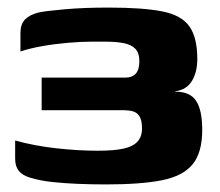

<svg xmlns="http://www.w3.org/2000/svg" viewBox="-20 -482 582 507"><path d="M260 5Q222 5 185.5 3.5Q149 2 117 -1.5Q85 -5 59 -13Q39 -19 29.5 -31Q20 -43 20 -63V-111Q70 -97 128 -90.5Q186 -84 238 -84Q281 -84 306 -89.5Q331 -95 343 -108Q355 -121 355 -143Q355 -164 348.5 -174.5Q342 -185 331 -188Q320 -191 307 -191H90V-277H310Q329 -277 338.5 -287.5Q348 -298 348 -320Q348 -342 337.5 -353Q327 -364 307 -368Q287 -372 258 -372H221Q195 -372 159.5 -369Q124 -366 90.5 -360Q57 -354 34 -346V-395Q34 -418 46 -430.5Q58 -443 82 -449Q100 -453 151 -457.5Q202 -462 266 -462Q357 -462 408 -452Q459 -442 480 -412.5Q501 -383 501 -326Q501 -292 487 -268.5Q473 -245 443 -241V-240Q482 -240 498 -215.5Q514 -191 514 -139Q514 -79 488.5 -48Q463 -17 407.5 -6Q352 5 260 5Z"/></svg>

Font: r_Genos
Style: Bold
Weight: 700
Designer: Robert E. Leuschke
Foundry: Robert E. Leuschke
Version: Version 2.000;June 29, 2024;FontCreator 14.0.0.2814 32-bit